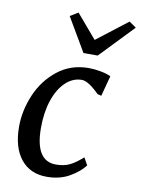

<svg xmlns="http://www.w3.org/2000/svg" viewBox="-93 -898 713 970"><g transform="rotate(10 264.0 -412.5)"><path d="M306 -503Q260 -503 223 -468Q186 -433 165 -371Q144 -309 144 -229Q144 -59 250 -59Q292 -59 322 -74Q352 -89 386 -120L407 -82Q382 -48 332 -19Q282 10 215 10Q130 10 82 -49.5Q34 -109 34 -216Q34 -298 68.5 -379.5Q103 -461 170.5 -514.5Q238 -568 330 -568Q359 -568 391 -562Q423 -556 444 -546L416 -441L396 -446Q339 -503 306 -503ZM230 -835 334 -713 492 -835 528 -810 363 -638H290L189 -810Z"/></g></svg>

Font: Koeln Type Serif
Style: Italic
Weight: 400
Italic angle: -8°
Designer: Eben Sorkin
Foundry: Eben Sorkin
Version: Version 2.002